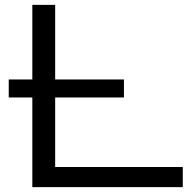

<svg xmlns="http://www.w3.org/2000/svg" viewBox="-20 -770 787 790"><path d="M16 -443H490V-369H16ZM207 -750V-42L165 -83H732V0H113V-750Z"/></svg>

Font: Unbounded Light
Style: Regular
Weight: 300
Designer: Luke Prowse, Jean-Baptiste Morizot, Fátima Lázaro, Florian Runge
Foundry: NaN
Version: Version 1.700